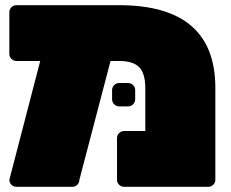

<svg xmlns="http://www.w3.org/2000/svg" viewBox="-20 -720 890 740"><path d="M540 -380Q540 -437 516.5 -461Q493 -485 439 -485H406L286 -27Q286 -16 278 -8Q270 0 259 0H43Q32 0 24 -8Q16 -16 16 -27L135 -485H43Q32 -485 24 -493Q16 -501 16 -512V-673Q16 -684 24 -692Q32 -700 43 -700H439Q810 -700 810 -381V-27Q810 -16 802 -8Q794 0 783 0H458Q447 0 439 -8Q431 -16 431 -27V-188Q431 -199 439 -207Q447 -215 458 -215H540ZM474 -310H439Q428 -310 420 -318Q412 -326 412 -337V-373Q412 -384 420 -392Q428 -400 439 -400H474Q485 -400 493 -392Q501 -384 501 -373V-337Q501 -326 493 -318Q485 -310 474 -310Z"/></svg>

Font: Rubik Mono One
Style: Regular
Weight: 400
Designer: Hubert and Fischer with Elvire Volk Leonovitch (Cyrillic Expansion: Cyreal)
Foundry: Hubert and Fischer with Elvire Volk Leonovitch
Version: Version 2.000